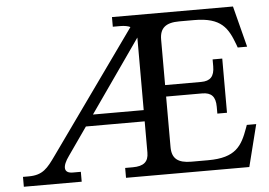

<svg xmlns="http://www.w3.org/2000/svg" viewBox="-50 -767 1165 833"><g transform="rotate(-5 532.5 -350.0)"><path d="M228 -117 312 -237H568V-101C568 -61 547 -43 499 -43H466V0H1003L1049 -183H1008L1003 -169C976 -94 948 -45 828 -45H755C696 -45 670 -66 670 -116V-336H827C867 -336 885 -317 885 -273V-243H927V-479H885V-449C885 -405 867 -386 827 -386H670V-584C670 -634 696 -656 755 -656H820C939 -656 966 -607 993 -535L998 -521H1039L993 -700H466V-658H499C517 -658 532 -655 542 -650L166 -123C129 -71 108 -43 46 -43H21V0H273V-43H238C197 -43 196 -73 228 -117ZM347 -286 568 -602V-600V-286Z"/></g></svg>

Font: LT Superior Serif Medium
Style: Regular
Weight: 500
Designer: Daniel Lyons
Foundry: LyonsType
Version: Version 2.120;FEAKit 1.0